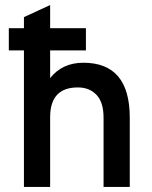

<svg xmlns="http://www.w3.org/2000/svg" viewBox="-20 -742 605 762"><path d="M75 0V-542H15V-630H75V-674L179 -722V-630H321V-542H179V-432Q227 -493 311 -493Q495 -493 495 -275V0H391V-275Q391 -336 363 -365.5Q335 -395 289 -395Q179 -395 179 -277V0Z"/></svg>

Font: Overpass Light
Style: Bold
Weight: 600
Designer: Delve Withrington, Thomas Jockin
Foundry: Delve Fonts
Version: Version 3.000;DELV;Overpass